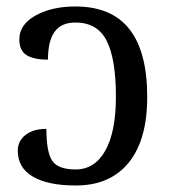

<svg xmlns="http://www.w3.org/2000/svg" viewBox="-20 -566 532 596"><path d="M339.8 -266.1Q339.8 -383.3 311 -439.7Q282.2 -496.1 213.9 -496.1Q170.4 -496.1 149.7 -467.5Q128.9 -439 128.9 -380.9Q84.5 -380.9 62.3 -395Q40 -409.2 40 -443.8Q40 -489.7 90.3 -517.8Q140.6 -545.9 213.9 -545.9Q326.2 -545.9 381.6 -475.6Q437 -405.3 437 -265.1Q437 -131.3 379.2 -60.8Q321.3 9.8 215.8 9.8Q128.4 9.8 81.8 -17.8Q35.2 -45.4 35.2 -98.1Q35.2 -128.4 59.3 -147.2Q83.5 -166 124 -166Q124 -94.7 141.8 -67.4Q159.7 -40 214.8 -40Q273.9 -40 306.9 -98.4Q339.8 -156.7 339.8 -266.1Z"/></svg>

Font: Droid Serif
Style: Regular
Weight: 400
Designer: Monotype Design team
Foundry: Monotype Imaging Inc.
Version: Version 1.03